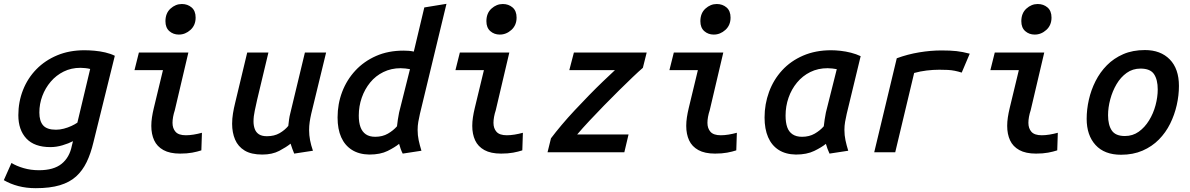

<svg xmlns="http://www.w3.org/2000/svg" viewBox="-47 -797 6227 1005"><path d="M140 188Q91 188 49 177Q7 166 -27 146L13 56Q39 72 76.5 83Q114 94 157 94Q234 94 275.5 60.5Q317 27 329 -34L335 -58Q312 -46 280 -36.5Q248 -27 217 -27Q133 -27 91 -72Q49 -117 49 -194Q49 -264 73.5 -326Q98 -388 143.5 -434.5Q189 -481 252.5 -507.5Q316 -534 395 -534Q419 -534 447.5 -531.5Q476 -529 504 -522.5Q532 -516 554 -505L442 -52Q428 7 406.5 51.5Q385 96 351.5 126.5Q318 157 266.5 172.5Q215 188 140 188ZM246 -118Q266 -118 287 -123.5Q308 -129 326.5 -137.5Q345 -146 358 -155L425 -436Q414 -439 399.5 -440.5Q385 -442 374 -442Q326 -442 286.5 -422.5Q247 -403 218.5 -369.5Q190 -336 174.5 -294.5Q159 -253 159 -208Q159 -163 179 -140.5Q199 -118 246 -118Z M896 7Q842 7 808.5 -11.5Q775 -30 760 -62.5Q745 -95 745 -138Q745 -160 748.5 -183Q752 -206 758 -231L806 -430H657L680 -522H939L868 -220Q862 -202 859 -185Q856 -168 856 -154Q856 -125 872 -107Q888 -89 926 -89Q945 -89 966.5 -92.5Q988 -96 1010 -102L1007 -10Q986 -3 959 2Q932 7 896 7ZM889 -616Q860 -616 839.5 -634Q819 -652 819 -686Q819 -728 845.5 -752Q872 -776 905 -776Q935 -776 956 -758Q977 -740 977 -705Q977 -665 950 -640.5Q923 -616 889 -616Z M1326 12Q1268 12 1233.5 -9Q1199 -30 1183.5 -66.5Q1168 -103 1168 -149Q1168 -176 1172.5 -203.5Q1177 -231 1184 -259L1247 -522H1358L1299 -275Q1293 -247 1286.5 -217.5Q1280 -188 1280 -161Q1280 -140 1286.5 -122Q1293 -104 1308.5 -94Q1324 -84 1350 -84Q1389 -84 1416.5 -100Q1444 -116 1462 -138Q1464 -155 1466 -171Q1468 -187 1473 -206L1549 -522H1660L1582 -201Q1577 -179 1574 -158.5Q1571 -138 1571 -116Q1571 -89 1576 -63Q1581 -37 1591 -8L1493 7Q1489 -3 1483 -18.5Q1477 -34 1474 -45Q1452 -27 1415 -7.5Q1378 12 1326 12Z M1886 12Q1832 11 1795 -12.5Q1758 -36 1739 -78.5Q1720 -121 1720 -182Q1720 -253 1744 -316Q1768 -379 1813 -427.5Q1858 -476 1921.5 -504Q1985 -532 2065 -532Q2078 -532 2092 -531Q2106 -530 2119 -527L2174 -758L2290 -777L2151 -201Q2146 -179 2142.5 -159Q2139 -139 2139 -117Q2139 -89 2144.5 -63Q2150 -37 2159 -8L2061 7Q2056 -2 2050.5 -17Q2045 -32 2042 -44Q2020 -26 1982 -7Q1944 12 1886 12ZM1917 -81Q1955 -81 1983.5 -97.5Q2012 -114 2031 -136Q2033 -153 2035.5 -171Q2038 -189 2042 -208L2099 -435Q2090 -437 2075 -438.5Q2060 -440 2050 -440Q2001 -440 1960 -420Q1919 -400 1890.5 -365Q1862 -330 1846.5 -285.5Q1831 -241 1831 -192Q1831 -156 1840 -131.5Q1849 -107 1868 -94Q1887 -81 1917 -81Z M2576 7Q2522 7 2488.5 -11.5Q2455 -30 2440 -62.5Q2425 -95 2425 -138Q2425 -160 2428.5 -183Q2432 -206 2438 -231L2486 -430H2337L2360 -522H2619L2548 -220Q2542 -202 2539 -185Q2536 -168 2536 -154Q2536 -125 2552 -107Q2568 -89 2606 -89Q2625 -89 2646.5 -92.5Q2668 -96 2690 -102L2687 -10Q2666 -3 2639 2Q2612 7 2576 7ZM2569 -616Q2540 -616 2519.5 -634Q2499 -652 2499 -686Q2499 -728 2525.5 -752Q2552 -776 2585 -776Q2615 -776 2636 -758Q2657 -740 2657 -705Q2657 -665 2630 -640.5Q2603 -616 2569 -616Z M2819 0 2837 -73Q2861 -105 2893 -143Q2925 -181 2962 -220.5Q2999 -260 3036.5 -298.5Q3074 -337 3109 -370.5Q3144 -404 3172 -430H2933L2957 -522H3338L3318 -442Q3297 -424 3264.5 -393Q3232 -362 3193.5 -324Q3155 -286 3115 -245Q3075 -204 3038.5 -165Q3002 -126 2974 -93H3243L3221 0Z M3696 7Q3642 7 3608.5 -11.5Q3575 -30 3560 -62.5Q3545 -95 3545 -138Q3545 -160 3548.5 -183Q3552 -206 3558 -231L3606 -430H3457L3480 -522H3739L3668 -220Q3662 -202 3659 -185Q3656 -168 3656 -154Q3656 -125 3672 -107Q3688 -89 3726 -89Q3745 -89 3766.5 -92.5Q3788 -96 3810 -102L3807 -10Q3786 -3 3759 2Q3732 7 3696 7ZM3689 -616Q3660 -616 3639.5 -634Q3619 -652 3619 -686Q3619 -728 3645.5 -752Q3672 -776 3705 -776Q3735 -776 3756 -758Q3777 -740 3777 -705Q3777 -665 3750 -640.5Q3723 -616 3689 -616Z M4119 12Q4065 11 4028.5 -12.5Q3992 -36 3973.5 -79Q3955 -122 3955 -182Q3955 -252 3978.5 -316Q4002 -380 4047 -429Q4092 -478 4157 -506Q4222 -534 4303 -534Q4326 -534 4353 -531Q4380 -528 4407.5 -521Q4435 -514 4458 -503L4385 -201Q4380 -179 4376.5 -159Q4373 -139 4373 -117Q4373 -89 4378.5 -63Q4384 -37 4393 -8L4295 7Q4290 -3 4284.5 -18Q4279 -33 4276 -44Q4254 -26 4215 -7Q4176 12 4119 12ZM4151 -81Q4189 -81 4217.5 -97.5Q4246 -114 4265 -136Q4267 -153 4269.5 -171Q4272 -189 4276 -208L4333 -435Q4324 -437 4309.5 -438.5Q4295 -440 4285 -440Q4235 -440 4194.5 -420Q4154 -400 4125 -365Q4096 -330 4080.5 -285.5Q4065 -241 4065 -192Q4065 -156 4073.5 -131.5Q4082 -107 4101.5 -94Q4121 -81 4151 -81Z M4529 0 4647 -492Q4704 -513 4764.5 -523Q4825 -533 4881 -533Q4928 -533 4959.5 -529.5Q4991 -526 5029 -516L4987 -417Q4968 -423 4950.5 -426.5Q4933 -430 4914 -431Q4895 -432 4870 -432Q4838 -432 4804 -428Q4770 -424 4738 -415L4639 0Z M5376 7Q5322 7 5288.5 -11.5Q5255 -30 5240 -62.5Q5225 -95 5225 -138Q5225 -160 5228.5 -183Q5232 -206 5238 -231L5286 -430H5137L5160 -522H5419L5348 -220Q5342 -202 5339 -185Q5336 -168 5336 -154Q5336 -125 5352 -107Q5368 -89 5406 -89Q5425 -89 5446.5 -92.5Q5468 -96 5490 -102L5487 -10Q5466 -3 5439 2Q5412 7 5376 7ZM5369 -616Q5340 -616 5319.5 -634Q5299 -652 5299 -686Q5299 -728 5325.5 -752Q5352 -776 5385 -776Q5415 -776 5436 -758Q5457 -740 5457 -705Q5457 -665 5430 -640.5Q5403 -616 5369 -616Z M5821 13Q5734 13 5687.5 -38Q5641 -89 5641 -175Q5641 -224 5652.5 -275Q5664 -326 5687.5 -372.5Q5711 -419 5747 -455.5Q5783 -492 5832.5 -513.5Q5882 -535 5946 -535Q6028 -535 6076 -486Q6124 -437 6124 -347Q6124 -298 6112.5 -247Q6101 -196 6078 -149.5Q6055 -103 6019 -66.5Q5983 -30 5933.5 -8.5Q5884 13 5821 13ZM5841 -85Q5882 -85 5913.5 -107.5Q5945 -130 5967.5 -166.5Q5990 -203 6001.5 -246Q6013 -289 6013 -329Q6013 -380 5993.5 -409Q5974 -438 5923 -438Q5882 -438 5850.5 -415.5Q5819 -393 5797.5 -356.5Q5776 -320 5764.5 -277Q5753 -234 5753 -194Q5753 -143 5772.5 -114Q5792 -85 5841 -85Z"/></svg>

Font: Ubuntu Sans Mono Medium
Style: Italic
Weight: 500
Italic angle: -13.5°
Monospace: yes
Designer: Dalton Maag Ltd
Foundry: Dalton Maag Ltd
Version: Version 1.006